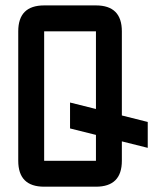

<svg xmlns="http://www.w3.org/2000/svg" viewBox="-20 -704 626 724"><path d="M341.8 0H146.5Q48.8 0 48.8 -97.7V-585.9Q48.8 -683.6 146.5 -683.6H341.8Q439.5 -683.6 439.5 -585.9V-268.6L537.1 -244.1V-146.5L439.5 -170.9V-97.7Q439.5 0 341.8 0ZM341.8 -97.7V-195.3L244.1 -219.7V-317.4L341.8 -293V-585.9H146.5V-97.7Z"/></svg>

Font: BabelStone Runic Byrhtferth
Style: Regular
Weight: 400
Designer: Andrew West
Foundry: BabelStone
Version: Version 7.004;November 9, 2023